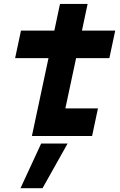

<svg xmlns="http://www.w3.org/2000/svg" viewBox="-20 -697 616 984"><path d="M143.5 0 228.5 -399H57.5L87.5 -540H258.5L287.5 -677H429L400 -540H570.5L540.5 -399H370L315 -141.5H482L452 0ZM345 -614.5 314.5 -471.5ZM229.5 -71.5 247.5 -156.5ZM85 267.5 191 38.5H326.5L198 267.5Z"/></svg>

Font: Tourney Expanded Black
Style: Italic
Weight: 900
Width: 7
Italic angle: -12°
Designer: Tyler Finck
Foundry: Etcetera Type Co
Version: Version 1.010; ttfautohint (v1.8.3)